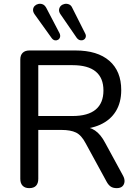

<svg xmlns="http://www.w3.org/2000/svg" viewBox="-20 -966 713 993"><path d="M131 7Q109 7 97 -5.5Q85 -18 85 -41V-658Q85 -681 97.5 -693Q110 -705 132 -705H370Q484 -705 545.5 -651.5Q607 -598 607 -500Q607 -436 579 -390.5Q551 -345 498 -321Q445 -297 370 -297L380 -311H402Q442 -311 471.5 -291Q501 -271 524 -227L616 -58Q625 -42 624 -27Q623 -12 613 -2.5Q603 7 584 7Q564 7 552 -1.5Q540 -10 531 -27L423 -225Q401 -267 373 -280.5Q345 -294 298 -294H178V-41Q178 -18 166.5 -5.5Q155 7 131 7ZM178 -366H355Q435 -366 475 -399.5Q515 -433 515 -498Q515 -563 475 -596Q435 -629 355 -629H178ZM377 -770 293 -892Q284 -905 285.5 -916.5Q287 -928 294.5 -935.5Q302 -943 313.5 -945.5Q325 -948 336.5 -943.5Q348 -939 354 -925L421 -792Q426 -782 423 -773Q420 -764 412 -760Q404 -756 394.5 -758Q385 -760 377 -770ZM248 -768 159 -892Q150 -905 151 -916.5Q152 -928 159.5 -935.5Q167 -943 178 -945.5Q189 -948 200 -944Q211 -940 219 -926L288 -794Q293 -783 290.5 -774Q288 -765 280.5 -760.5Q273 -756 264 -757.5Q255 -759 248 -768Z"/></svg>

Font: Nunito Medium
Style: Regular
Weight: 500
Designer: Vernon Adams
Foundry: Vernon Adams
Version: Version 3.602